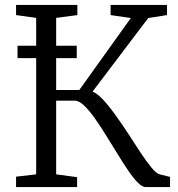

<svg xmlns="http://www.w3.org/2000/svg" viewBox="-20 -763 726 783"><path d="M45.5 0V-42.5L127.5 -52V-690L45.5 -701.5V-743H295.5V-701.5L209 -690V-396H303.5L513.5 -689.5L431 -701.5V-743H661V-701.5L584.5 -689.5L357.5 -389.5Q372 -383.5 386.8 -370Q401.5 -356.5 417.2 -337.5Q433 -318.5 449.5 -295.5Q476.5 -259 503 -217.8Q529.5 -176.5 553.5 -140.2Q577.5 -104 597.5 -79.8Q617.5 -55.5 631.5 -52L673.5 -41.5V0H574Q560 0 541.8 -18.5Q523.5 -37 502.8 -67.5Q482 -98 459.5 -135Q437 -172 414 -208.5Q391 -246 367.8 -279Q344.5 -312 323.5 -332.2Q302.5 -352.5 284.5 -352.5H209V-52L294.5 -40.5V0ZM293 -576.5V-526H51.5V-576.5Z"/></svg>

Font: Merriweather 28pt Light
Style: Regular
Weight: 300
Version: Version 2.100